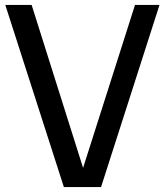

<svg xmlns="http://www.w3.org/2000/svg" viewBox="-20 -760 670 780"><path d="M239.5 0 1.5 -740H108.5L317.5 -78L528.5 -740H628L390.5 0Z"/></svg>

Font: Encode Sans SemiCondensed SemiCondensed Medium
Style: Regular
Weight: 500
Width: 4
Designer: Multiple Designers
Foundry: Impallari Type
Version: Version 3.000; ttfautohint (v1.8.3) -l 8 -r 50 -G 200 -x 14 